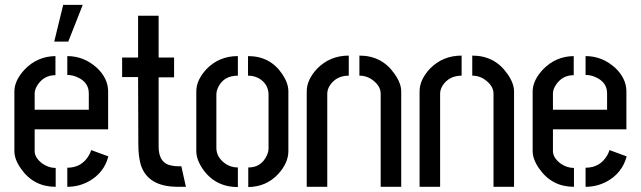

<svg xmlns="http://www.w3.org/2000/svg" viewBox="-20 -755 2592 776"><path d="M199.2 -586.9 235.4 -735.4H314.5L255.9 -586.9ZM38.1 -144.5V-386.7Q39.1 -431.6 81.1 -475.6Q131.8 -527.3 204.1 -528.3V-451.2Q157.2 -451.2 130.9 -410.2Q120.1 -392.6 120.1 -377.9V-311.5H338.9V-377.9Q338.9 -421.9 293.9 -442.4Q273.4 -452.1 252 -452.1V-528.3Q319.3 -528.3 372.1 -480.5Q416 -438.5 417 -387.7V-232.4H120.1V-144.5Q120.1 -117.2 151.4 -93.8Q176.8 -76.2 205.1 -76.2V0Q116.2 0 65.4 -72.3Q38.1 -110.4 38.1 -144.5ZM252 0V-77.1Q310.5 -77.1 339.8 -127.9Q345.7 -138.7 348.6 -148.4L418 -123Q400.4 -55.7 337.9 -21.5Q297.9 0 252 0Z M473.6 -443.4V-522.5H538.1V-691.4H621.1V-522.5H683.6V-442.4H621.1V-162.1Q621.1 -92.8 677.7 -85Q688.5 -83 699.2 -83H712.9L731.4 0H696.3Q576.2 -1 548.8 -89.8Q539.1 -123 539.1 -171.9L538.1 -443.4Z M773.4 -144.5V-385.7Q773.4 -431.6 814.5 -475.6Q865.2 -528.3 941.4 -528.3V-449.2Q883.8 -449.2 861.3 -401.4Q854.5 -386.7 854.5 -372.1V-157.2Q854.5 -121.1 887.7 -95.7Q911.1 -78.1 941.4 -78.1V1Q848.6 1 797.9 -74.2Q773.4 -111.3 773.4 -144.5ZM983.4 1V-78.1Q1035.2 -78.1 1057.6 -125Q1065.4 -140.6 1065.4 -155.3V-372.1Q1065.4 -412.1 1031.2 -435.5Q1009.8 -449.2 982.4 -449.2V-528.3Q1072.3 -528.3 1121.1 -455.1Q1145.5 -418.9 1145.5 -385.7V-144.5Q1145.5 -96.7 1104.5 -51.8Q1056.6 0 983.4 1Z M1219.7 0V-385.7Q1219.7 -432.6 1261.7 -477.5Q1313.5 -530.3 1389.6 -530.3V-449.2Q1339.8 -449.2 1313.5 -410.2Q1302.7 -393.6 1302.7 -376V0ZM1432.6 -449.2V-530.3Q1523.4 -530.3 1574.2 -457Q1601.6 -418.9 1601.6 -385.7V0H1518.6V-376Q1518.6 -406.2 1488.3 -429.7Q1463.9 -449.2 1432.6 -449.2Z M1675.8 0V-385.7Q1675.8 -432.6 1717.8 -477.5Q1769.5 -530.3 1845.7 -530.3V-449.2Q1795.9 -449.2 1769.5 -410.2Q1758.8 -393.6 1758.8 -376V0ZM1888.7 -449.2V-530.3Q1979.5 -530.3 2030.3 -457Q2057.6 -418.9 2057.6 -385.7V0H1974.6V-376Q1974.6 -406.2 1944.3 -429.7Q1919.9 -449.2 1888.7 -449.2Z M2132.8 -144.5V-386.7Q2133.8 -431.6 2175.8 -475.6Q2226.6 -527.3 2298.8 -528.3V-451.2Q2252 -451.2 2225.6 -410.2Q2214.8 -392.6 2214.8 -377.9V-311.5H2433.6V-377.9Q2433.6 -421.9 2388.7 -442.4Q2368.2 -452.1 2346.7 -452.1V-528.3Q2414.1 -528.3 2466.8 -480.5Q2510.7 -438.5 2511.7 -387.7V-232.4H2214.8V-144.5Q2214.8 -117.2 2246.1 -93.8Q2271.5 -76.2 2299.8 -76.2V0Q2210.9 0 2160.2 -72.3Q2132.8 -110.4 2132.8 -144.5ZM2346.7 0V-77.1Q2405.3 -77.1 2434.6 -127.9Q2440.4 -138.7 2443.4 -148.4L2512.7 -123Q2495.1 -55.7 2432.6 -21.5Q2392.6 0 2346.7 0Z"/></svg>

Font: Post No Bills Colombo
Style: SemiBold
Weight: 700
Designer: Kosala Senevirathne, Siva Puranthara, Lasantha Premarathna, Tharique Azeez
Foundry: Mooniak
Version: Version 1.220 ; ttfautohint (v1.5)